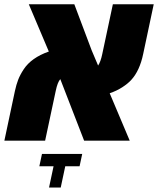

<svg xmlns="http://www.w3.org/2000/svg" viewBox="-31 -652 732 890"><path d="M681.6 -632.3 632.8 -402.3Q616.7 -324.2 577.1 -281.2Q561.5 -264.2 535.9 -247.6Q510.3 -231 477.5 -219.7Q538.6 -74.2 570.3 0H358.9L248.5 -285.2Q235.8 -271 227.5 -231.4L178.2 0H-10.7L38.1 -230Q44.4 -259.3 53.2 -282.2Q62 -305.2 79.1 -331.1Q114.7 -384.8 195.3 -413.1Q120.6 -588.9 102.5 -632.3H313.5L394 -418.5L423.8 -348.1Q435.5 -365.7 442.9 -400.9L492.2 -632.3ZM337.9 118.7H271.5L250.5 217.3H196.3L217.3 118.7H151.4L163.6 61.5H350.1Z"/></svg>

Font: Open Sans Hebrew Extra Bold
Style: Italic
Weight: 800
Italic angle: -12°
Foundry: Ascender Corporation, Yanek Iontef
Version: Version 2.001;PS 002.001;hotconv 1.0.70;makeotf.lib2.5.58329